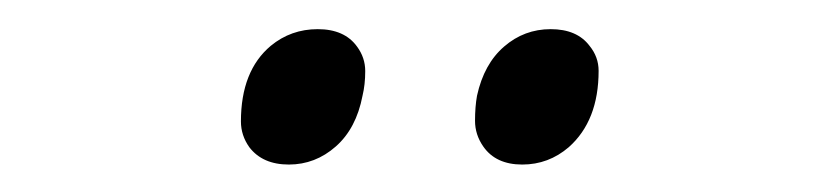

<svg xmlns="http://www.w3.org/2000/svg" viewBox="-20 -748 590 135"><path d="M170.4 -715.8Q184.6 -727.5 203.4 -727.5Q222.2 -727.5 231 -715.3Q236.8 -707.5 236.8 -698Q236.8 -688.5 234.9 -680.7Q230.5 -657.7 216.1 -645Q201.7 -632.3 183.1 -632.3Q164.6 -632.3 155.3 -644.5Q149.4 -652.8 149.4 -662.6Q149.4 -698.2 170.4 -715.8ZM394.5 -715.8Q400.9 -708 400.9 -698.2Q400.9 -663.1 379.9 -644.5Q365.7 -632.3 347.2 -632.3Q328.6 -632.3 319.8 -645Q314 -653.3 314 -663.1Q314 -672.9 315.4 -680.7Q320.3 -703.1 334.5 -715.3Q348.6 -727.5 367.2 -727.5Q385.7 -727.5 394.5 -715.8Z"/></svg>

Font: Open Sans Hebrew Condensed
Style: Italic
Weight: 400
Width: 3
Italic angle: -12°
Foundry: Ascender Corporation, Yanek Iontef
Version: Version 2.001;PS 002.001;hotconv 1.0.70;makeotf.lib2.5.58329